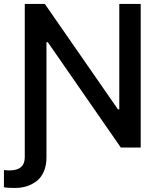

<svg xmlns="http://www.w3.org/2000/svg" viewBox="-37 -747 812 972"><path d="M675.3 -727.1V0H574.7L205.1 -533.2H198.2V50.3Q198.2 89.8 185.3 120.4Q172.4 150.9 149.7 168.7Q127 186.5 99.1 195.6Q71.3 204.6 38.6 204.6Q-2.9 204.6 -17.1 200.7V113.8Q-6.8 115.7 11.2 115.7Q88.4 115.7 88.4 48.8V-727.1H189.9L560.1 -193.4H566.9V-727.1Z"/></svg>

Font: Karasuma Gothic
Style: Regular
Weight: 500
Designer: Rasmus Andersson / Ryoko Nishizuka
Foundry: Genbu
Version: Version 1.00